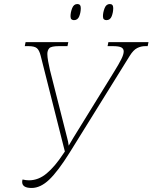

<svg xmlns="http://www.w3.org/2000/svg" viewBox="-20 -923 757 953"><path d="M137 10Q90 10 90 -20Q90 -26 92 -32Q100 -30 108.5 -29Q117 -28 124 -28Q171 -28 212 -62.5Q253 -97 293 -158L302 -171L182 -646Q175 -674 163 -684Q151 -694 121 -694H103L107 -714H319L315 -694H273Q234 -694 224.5 -683.5Q215 -673 215 -655Q215 -641 219 -618.5Q223 -596 228 -575L313 -240Q316 -229 318 -219.5Q320 -210 321 -200Q332 -220 344 -239L547 -568Q570 -605 582 -629Q594 -653 594 -668Q594 -681 582.5 -687.5Q571 -694 539 -694H514L518 -714H717L713 -694H701Q680 -694 661 -684.5Q642 -675 624 -646L326 -166Q268 -73 224.5 -31.5Q181 10 137 10ZM508 -823Q501 -823 496 -827Q491 -831 491 -842Q491 -861 499 -882Q507 -903 525 -903Q542 -903 542 -883Q542 -862 534.5 -842.5Q527 -823 508 -823ZM347 -823Q340 -823 335 -827Q330 -831 330 -842Q330 -861 338 -882Q346 -903 364 -903Q381 -903 381 -883Q381 -862 373.5 -842.5Q366 -823 347 -823Z"/></svg>

Font: Noto Serif Thin
Style: Italic
Weight: 100
Italic angle: -12°
Designer: Monotype Design Team
Foundry: Monotype Imaging Inc.
Version: Version 2.014; ttfautohint (v1.8.4.7-5d5b)